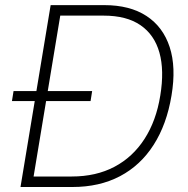

<svg xmlns="http://www.w3.org/2000/svg" viewBox="-20 -748 753 768"><path d="M270 0H86.9L93.8 -42H267.1Q364.3 -42 437.7 -80.8Q511.2 -119.6 558.1 -192.4Q605 -265.1 621.1 -365.7Q637.7 -466.3 617.7 -537.6Q597.7 -608.9 542 -647.2Q486.3 -685.5 395 -685.5H198.7L206.1 -727.5H397Q499.5 -727.5 565.9 -684.1Q632.3 -640.6 658.7 -559.8Q685.1 -479 666 -365.7Q647 -250.5 594.5 -168.5Q542 -86.4 460 -43.2Q377.9 0 270 0ZM228 -727.5 107.4 0H62L182.6 -727.5ZM27.8 -343.8 34.2 -383.8H348.6L342.3 -343.8Z"/></svg>

Font: Inter 17pt ExtraLight
Style: Italic
Weight: 250
Italic angle: -9.3988°
Version: Version 4.001;git-66647c0bb